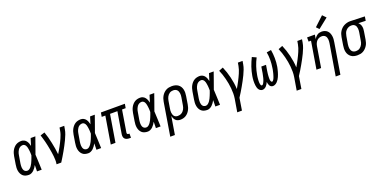

<svg xmlns="http://www.w3.org/2000/svg" viewBox="-12 -1804 6045 3035"><g transform="rotate(-20 3010.0 -287.0)"><path d="M175 8Q148 8 122 1Q96 -6 77 -23Q58 -40 46.5 -63Q35 -86 30.5 -111.5Q26 -137 27 -164.5Q28 -192 33 -219L54 -349Q58 -373 65 -396Q72 -419 83.5 -440.5Q95 -462 112 -481.5Q129 -501 150 -514Q171 -527 195 -532.5Q219 -538 243 -538Q267 -538 289 -527Q311 -516 325 -497.5Q339 -479 347.5 -457Q356 -435 361 -411Q370 -441 379.5 -470.5Q389 -500 398 -530H477Q452 -462 429 -393.5Q406 -325 380 -257Q384 -193 386 -128.5Q388 -64 391 0H312Q313 -27 313.5 -53.5Q314 -80 314 -107Q303 -86 289 -66Q275 -46 258 -29.5Q241 -13 219 -2.5Q197 8 175 8ZM175 -62Q196 -62 214 -77Q232 -92 245 -110.5Q258 -129 267.5 -148.5Q277 -168 285.5 -188.5Q294 -209 301.5 -229Q309 -249 316 -270Q316 -285 315.5 -299.5Q315 -314 314 -328.5Q313 -343 311 -357.5Q309 -372 306.5 -386Q304 -400 300 -414Q296 -428 288.5 -439.5Q281 -451 269 -459.5Q257 -468 243 -468Q227 -468 212 -463Q197 -458 184.5 -448Q172 -438 163 -424.5Q154 -411 147.5 -396.5Q141 -382 137 -367.5Q133 -353 131 -338L109 -208Q107 -192 105.5 -176Q104 -160 105 -144.5Q106 -129 110 -114Q114 -99 122.5 -87Q131 -75 145 -68.5Q159 -62 175 -62Z M641 0Q647 -33 646.5 -67Q646 -101 642.5 -134Q639 -167 634 -199.5Q629 -232 623 -264Q617 -296 610.5 -328Q604 -360 596 -391.5Q588 -423 579 -453.5Q570 -484 560 -515L633 -538Q650 -491 663 -442Q676 -393 686.5 -343Q697 -293 705.5 -242.5Q714 -192 719 -141Q736 -168 751.5 -195Q767 -222 782 -249.5Q797 -277 811 -305Q825 -333 837.5 -361.5Q850 -390 860 -418.5Q870 -447 875 -477L884 -530H963L954 -477Q947 -435 931 -393.5Q915 -352 896 -312Q877 -272 856 -232.5Q835 -193 813 -154Q791 -115 767.5 -76.5Q744 -38 720 0Z M1175 8Q1148 8 1122 1Q1096 -6 1077 -23Q1058 -40 1046.5 -63Q1035 -86 1030.5 -111.5Q1026 -137 1027 -164.5Q1028 -192 1033 -219L1054 -349Q1058 -373 1065 -396Q1072 -419 1083.5 -440.5Q1095 -462 1112 -481.5Q1129 -501 1150 -514Q1171 -527 1195 -532.5Q1219 -538 1243 -538Q1267 -538 1289 -527Q1311 -516 1325 -497.5Q1339 -479 1347.5 -457Q1356 -435 1361 -411Q1370 -441 1379.5 -470.5Q1389 -500 1398 -530H1477Q1452 -462 1429 -393.5Q1406 -325 1380 -257Q1384 -193 1386 -128.5Q1388 -64 1391 0H1312Q1313 -27 1313.5 -53.5Q1314 -80 1314 -107Q1303 -86 1289 -66Q1275 -46 1258 -29.5Q1241 -13 1219 -2.5Q1197 8 1175 8ZM1175 -62Q1196 -62 1214 -77Q1232 -92 1245 -110.5Q1258 -129 1267.5 -148.5Q1277 -168 1285.5 -188.5Q1294 -209 1301.5 -229Q1309 -249 1316 -270Q1316 -285 1315.5 -299.5Q1315 -314 1314 -328.5Q1313 -343 1311 -357.5Q1309 -372 1306.5 -386Q1304 -400 1300 -414Q1296 -428 1288.5 -439.5Q1281 -451 1269 -459.5Q1257 -468 1243 -468Q1227 -468 1212 -463Q1197 -458 1184.5 -448Q1172 -438 1163 -424.5Q1154 -411 1147.5 -396.5Q1141 -382 1137 -367.5Q1133 -353 1131 -338L1109 -208Q1107 -192 1105.5 -176Q1104 -160 1105 -144.5Q1106 -129 1110 -114Q1114 -99 1122.5 -87Q1131 -75 1145 -68.5Q1159 -62 1175 -62Z M1864 8Q1843 8 1823 2.5Q1803 -3 1789 -17Q1775 -31 1771.5 -51.5Q1768 -72 1771 -93L1832 -460H1708L1632 0H1553L1629 -460H1568L1580 -530H1983L1971 -460H1910L1850 -93Q1849 -87 1849.5 -81Q1850 -75 1854 -70.5Q1858 -66 1863.5 -64Q1869 -62 1875 -62H1890V8Z M2175 8Q2148 8 2122 1Q2096 -6 2077 -23Q2058 -40 2046.5 -63Q2035 -86 2030.5 -111.5Q2026 -137 2027 -164.5Q2028 -192 2033 -219L2054 -349Q2058 -373 2065 -396Q2072 -419 2083.5 -440.5Q2095 -462 2112 -481.5Q2129 -501 2150 -514Q2171 -527 2195 -532.5Q2219 -538 2243 -538Q2267 -538 2289 -527Q2311 -516 2325 -497.5Q2339 -479 2347.5 -457Q2356 -435 2361 -411Q2370 -441 2379.5 -470.5Q2389 -500 2398 -530H2477Q2452 -462 2429 -393.5Q2406 -325 2380 -257Q2384 -193 2386 -128.5Q2388 -64 2391 0H2312Q2313 -27 2313.5 -53.5Q2314 -80 2314 -107Q2303 -86 2289 -66Q2275 -46 2258 -29.5Q2241 -13 2219 -2.5Q2197 8 2175 8ZM2175 -62Q2196 -62 2214 -77Q2232 -92 2245 -110.5Q2258 -129 2267.5 -148.5Q2277 -168 2285.5 -188.5Q2294 -209 2301.5 -229Q2309 -249 2316 -270Q2316 -285 2315.5 -299.5Q2315 -314 2314 -328.5Q2313 -343 2311 -357.5Q2309 -372 2306.5 -386Q2304 -400 2300 -414Q2296 -428 2288.5 -439.5Q2281 -451 2269 -459.5Q2257 -468 2243 -468Q2227 -468 2212 -463Q2197 -458 2184.5 -448Q2172 -438 2163 -424.5Q2154 -411 2147.5 -396.5Q2141 -382 2137 -367.5Q2133 -353 2131 -338L2109 -208Q2107 -192 2105.5 -176Q2104 -160 2105 -144.5Q2106 -129 2110 -114Q2114 -99 2122.5 -87Q2131 -75 2145 -68.5Q2159 -62 2175 -62Z M2479 205 2570 -349Q2574 -374 2582 -398Q2590 -422 2603 -444Q2616 -466 2635 -485Q2654 -504 2677 -516.5Q2700 -529 2724.5 -533.5Q2749 -538 2774 -538Q2802 -538 2829 -531.5Q2856 -525 2878 -509.5Q2900 -494 2914 -471.5Q2928 -449 2934 -422.5Q2940 -396 2939.5 -367.5Q2939 -339 2934 -311L2913 -181Q2909 -157 2902 -134Q2895 -111 2883.5 -89.5Q2872 -68 2855 -49Q2838 -30 2817 -17Q2796 -4 2772 2Q2748 8 2725 8Q2702 8 2680.5 1Q2659 -6 2644 -21.5Q2629 -37 2620 -57Q2611 -77 2607 -99L2557 205ZM2705 -62Q2721 -62 2737.5 -66Q2754 -70 2769 -79Q2784 -88 2795.5 -101Q2807 -114 2815.5 -129Q2824 -144 2828.5 -160Q2833 -176 2836 -192L2858 -322Q2861 -339 2861.5 -356.5Q2862 -374 2859.5 -390Q2857 -406 2850.5 -421Q2844 -436 2832.5 -447Q2821 -458 2805 -463Q2789 -468 2772 -468Q2757 -468 2740.5 -464Q2724 -460 2710 -450.5Q2696 -441 2685 -428Q2674 -415 2666.5 -400Q2659 -385 2654.5 -369.5Q2650 -354 2647 -338L2627 -217Q2624 -200 2622.5 -182Q2621 -164 2623 -147.5Q2625 -131 2630 -115Q2635 -99 2645.5 -86.5Q2656 -74 2672 -68Q2688 -62 2705 -62Z M3175 8Q3148 8 3122 1Q3096 -6 3077 -23Q3058 -40 3046.5 -63Q3035 -86 3030.5 -111.5Q3026 -137 3027 -164.5Q3028 -192 3033 -219L3054 -349Q3058 -373 3065 -396Q3072 -419 3083.5 -440.5Q3095 -462 3112 -481.5Q3129 -501 3150 -514Q3171 -527 3195 -532.5Q3219 -538 3243 -538Q3267 -538 3289 -527Q3311 -516 3325 -497.5Q3339 -479 3347.5 -457Q3356 -435 3361 -411Q3370 -441 3379.5 -470.5Q3389 -500 3398 -530H3477Q3452 -462 3429 -393.5Q3406 -325 3380 -257Q3384 -193 3386 -128.5Q3388 -64 3391 0H3312Q3313 -27 3313.5 -53.5Q3314 -80 3314 -107Q3303 -86 3289 -66Q3275 -46 3258 -29.5Q3241 -13 3219 -2.5Q3197 8 3175 8ZM3175 -62Q3196 -62 3214 -77Q3232 -92 3245 -110.5Q3258 -129 3267.5 -148.5Q3277 -168 3285.5 -188.5Q3294 -209 3301.5 -229Q3309 -249 3316 -270Q3316 -285 3315.5 -299.5Q3315 -314 3314 -328.5Q3313 -343 3311 -357.5Q3309 -372 3306.5 -386Q3304 -400 3300 -414Q3296 -428 3288.5 -439.5Q3281 -451 3269 -459.5Q3257 -468 3243 -468Q3227 -468 3212 -463Q3197 -458 3184.5 -448Q3172 -438 3163 -424.5Q3154 -411 3147.5 -396.5Q3141 -382 3137 -367.5Q3133 -353 3131 -338L3109 -208Q3107 -192 3105.5 -176Q3104 -160 3105 -144.5Q3106 -129 3110 -114Q3114 -99 3122.5 -87Q3131 -75 3145 -68.5Q3159 -62 3175 -62Z M3606 205 3642 -11Q3649 -55 3649 -98.5Q3649 -142 3645 -185Q3641 -228 3633.5 -269.5Q3626 -311 3615.5 -352Q3605 -393 3592 -432.5Q3579 -472 3562 -510L3633 -538Q3653 -492 3669 -444Q3685 -396 3696.5 -347Q3708 -298 3716 -247Q3724 -196 3726 -143Q3741 -170 3756.5 -197Q3772 -224 3786 -251.5Q3800 -279 3813.5 -306.5Q3827 -334 3839 -362.5Q3851 -391 3860.5 -419.5Q3870 -448 3875 -477L3884 -530H3963L3954 -477Q3947 -435 3931 -393.5Q3915 -352 3896 -312Q3877 -272 3855.5 -232.5Q3834 -193 3812 -154Q3790 -115 3766.5 -76.5Q3743 -38 3718 0L3685 205Z M4105 8Q4086 8 4069.5 -2Q4053 -12 4043 -27.5Q4033 -43 4028 -61Q4023 -79 4020.5 -98Q4018 -117 4017.5 -136.5Q4017 -156 4017.5 -175.5Q4018 -195 4020.5 -215Q4023 -235 4026 -254Q4032 -290 4041.5 -327Q4051 -364 4063 -399.5Q4075 -435 4090 -469.5Q4105 -504 4121 -538L4191 -506Q4159 -445 4136.5 -377.5Q4114 -310 4103 -243Q4101 -233 4099.5 -223.5Q4098 -214 4097 -204Q4096 -194 4095 -184Q4094 -174 4093.5 -164.5Q4093 -155 4092.5 -145Q4092 -135 4092.5 -125.5Q4093 -116 4094 -106.5Q4095 -97 4097 -88Q4099 -79 4104 -70.5Q4109 -62 4119 -62Q4129 -62 4136 -70Q4143 -78 4147.5 -86Q4152 -94 4156 -103Q4160 -112 4163.5 -120.5Q4167 -129 4170 -138Q4173 -147 4175.5 -156Q4178 -165 4180 -174Q4182 -183 4184 -192.5Q4186 -202 4188 -211Q4190 -220 4192 -229Q4194 -238 4195.5 -247Q4197 -256 4198 -265L4211 -345H4290L4277 -265Q4275 -256 4274 -247Q4273 -238 4271.5 -229Q4270 -220 4269 -210.5Q4268 -201 4267 -192Q4266 -183 4265.5 -174Q4265 -165 4264.5 -156Q4264 -147 4264 -138Q4264 -129 4264 -120Q4264 -111 4265 -102.5Q4266 -94 4268.5 -85.5Q4271 -77 4276 -69.5Q4281 -62 4290 -62Q4299 -62 4306 -70Q4313 -78 4317.5 -86Q4322 -94 4326 -102.5Q4330 -111 4333 -120Q4336 -129 4339 -138Q4342 -147 4344.5 -155.5Q4347 -164 4349.5 -173Q4352 -182 4354 -191Q4356 -200 4358 -209Q4360 -218 4362 -227Q4364 -236 4365.5 -245Q4367 -254 4368 -263Q4379 -330 4379.5 -395.5Q4380 -461 4368 -526L4444 -538Q4456 -468 4457 -397Q4458 -326 4446 -254Q4442 -234 4437.5 -214.5Q4433 -195 4427.5 -175.5Q4422 -156 4415 -136.5Q4408 -117 4399.5 -98Q4391 -79 4379.5 -61Q4368 -43 4353 -27.5Q4338 -12 4319 -2Q4300 8 4280 8Q4262 8 4248 -1Q4234 -10 4226 -24Q4218 -38 4214 -54.5Q4210 -71 4208 -87Q4201 -70 4191.5 -54Q4182 -38 4169.5 -24Q4157 -10 4139.5 -1Q4122 8 4105 8Z M4606 205 4642 -11Q4649 -55 4649 -98.5Q4649 -142 4645 -185Q4641 -228 4633.5 -269.5Q4626 -311 4615.5 -352Q4605 -393 4592 -432.5Q4579 -472 4562 -510L4633 -538Q4653 -492 4669 -444Q4685 -396 4696.5 -347Q4708 -298 4716 -247Q4724 -196 4726 -143Q4741 -170 4756.5 -197Q4772 -224 4786 -251.5Q4800 -279 4813.5 -306.5Q4827 -334 4839 -362.5Q4851 -391 4860.5 -419.5Q4870 -448 4875 -477L4884 -530H4963L4954 -477Q4947 -435 4931 -393.5Q4915 -352 4896 -312Q4877 -272 4855.5 -232.5Q4834 -193 4812 -154Q4790 -115 4766.5 -76.5Q4743 -38 4718 0L4685 205Z M5262 205 5350 -322Q5352 -339 5353.5 -356Q5355 -373 5353 -389Q5351 -405 5345.5 -420Q5340 -435 5329 -446Q5318 -457 5303 -462.5Q5288 -468 5271 -468Q5248 -468 5225.5 -459Q5203 -450 5186.5 -432Q5170 -414 5161 -392Q5152 -370 5148 -347L5091 0H5013L5089 -460H5048V-530H5179L5167 -456Q5176 -474 5189.5 -489.5Q5203 -505 5220 -517Q5237 -529 5256.5 -533.5Q5276 -538 5295 -538Q5321 -538 5345.5 -529.5Q5370 -521 5388 -504Q5406 -487 5416 -464Q5426 -441 5430 -415.5Q5434 -390 5432.5 -363.5Q5431 -337 5426 -311L5341 205ZM5278 -587 5234 -633 5390 -779 5446 -721Z M5701 8Q5673 8 5646 1.5Q5619 -5 5597.5 -20.5Q5576 -36 5561.5 -58.5Q5547 -81 5541 -107.5Q5535 -134 5535.5 -162.5Q5536 -191 5541 -219L5562 -349Q5566 -374 5574 -397.5Q5582 -421 5596 -443Q5610 -465 5629.5 -483.5Q5649 -502 5672 -513.5Q5695 -525 5719.5 -531.5Q5744 -538 5768 -538Q5772 -538 5775.5 -538Q5779 -538 5783 -538L6020 -530L6009 -460L5886 -464Q5902 -451 5912 -433.5Q5922 -416 5926.5 -396Q5931 -376 5930.5 -354Q5930 -332 5926 -311L5905 -181Q5901 -156 5893.5 -132Q5886 -108 5872.5 -86Q5859 -64 5840 -45Q5821 -26 5798.5 -13.5Q5776 -1 5751 3.5Q5726 8 5701 8ZM5703 -62Q5719 -62 5735 -66Q5751 -70 5765 -79.5Q5779 -89 5790 -102Q5801 -115 5809 -130Q5817 -145 5821.5 -160.5Q5826 -176 5828 -192L5850 -322Q5852 -338 5853.5 -354Q5855 -370 5853 -385.5Q5851 -401 5846.5 -416Q5842 -431 5832.5 -442.5Q5823 -454 5809 -460.5Q5795 -467 5779 -468H5771Q5769 -468 5767 -468Q5765 -468 5763 -468Q5740 -468 5717 -457Q5694 -446 5677 -427Q5660 -408 5651.5 -384.5Q5643 -361 5639 -338L5617 -208Q5615 -191 5614 -173.5Q5613 -156 5615.5 -140Q5618 -124 5624.5 -109Q5631 -94 5642.5 -83Q5654 -72 5670 -67Q5686 -62 5703 -62Z"/></g></svg>

Font: Iosevka Curly Slab Oblique
Style: Regular
Weight: 400
Italic angle: -9°
Monospace: yes
Designer: Belleve Invis
Foundry: Belleve Invis
Version: Version 11.1.0; ttfautohint (v1.8.3)